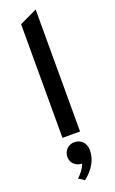

<svg xmlns="http://www.w3.org/2000/svg" viewBox="-186 -763 637 1068"><g transform="rotate(-20 132.0 -229.0)"><path d="M80.1 0V-672.9L184.1 -722.2V0ZM84 242.2Q89.8 236.8 96.9 229.5Q104 222.2 110.8 213.1Q117.7 204.1 123.8 193.6Q129.9 183.1 134.3 171.9Q120.6 171.9 108.9 167.2Q97.2 162.6 88.4 154.5Q79.6 146.5 74.5 135.3Q69.3 124 69.3 110.8Q69.3 95.7 74.5 83.5Q79.6 71.3 88.4 62.7Q97.2 54.2 108.9 49.6Q120.6 44.9 133.3 44.9Q147 44.9 159.2 49.8Q171.4 54.7 180.4 63.7Q189.5 72.8 194.8 86.2Q200.2 99.6 200.2 117.2Q200.2 157.7 179 195.1Q157.7 232.4 118.2 264.2Z"/></g></svg>

Font: Overpass
Style: Regular
Weight: 400
Designer: Delve Withrington
Foundry: Delve Fonts
Version: Version 1.001